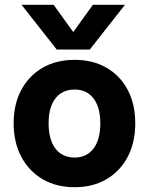

<svg xmlns="http://www.w3.org/2000/svg" viewBox="-20 -767 622 802"><path d="M355 -560H217L70 -747H204L286 -633L368 -747H502ZM37 -252Q37 -332 69 -391.5Q101 -451 158 -484Q215 -517 292 -517Q368 -517 425 -484Q482 -451 513.5 -391.5Q545 -332 545 -252Q545 -172 513.5 -112Q482 -52 425 -18.5Q368 15 292 15Q215 15 158 -18.5Q101 -52 69 -112Q37 -172 37 -252ZM399 -252Q399 -319 370.5 -356Q342 -393 292 -393Q240 -393 211.5 -356Q183 -319 183 -252Q183 -184 211.5 -146.5Q240 -109 292 -109Q342 -109 370.5 -146.5Q399 -184 399 -252Z"/></svg>

Font: Overused Grotesk
Style: Bold
Weight: 700
Version: Version 0.003